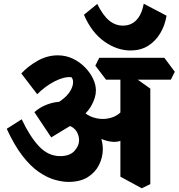

<svg xmlns="http://www.w3.org/2000/svg" viewBox="-20 -964 955 1027"><path d="M346 9Q313 9 272.5 -2.5Q232 -14 188 -44Q144 -74 100.5 -130Q57 -186 16 -275L96 -326Q140 -233 189 -181Q238 -129 302 -129Q353 -129 378 -156.5Q403 -184 403 -214Q403 -234 393.5 -254Q384 -274 362 -286.5Q340 -299 304 -295L394 -314L254 -229L164 -364Q186 -384 214.5 -397.5Q243 -411 273.5 -416.5Q304 -422 330 -417L373 -382Q432 -355 466.5 -318Q501 -281 515.5 -241.5Q530 -202 530 -167Q530 -123 510 -82.5Q490 -42 449.5 -16.5Q409 9 346 9ZM389 -321 232 -391Q277 -405 308 -427.5Q339 -450 355 -476Q371 -502 371 -525Q371 -533 368.5 -540Q366 -547 362 -551Q323 -555 272.5 -529Q222 -503 179 -460L94 -571Q130 -610 181.5 -639Q233 -668 289 -668Q332 -668 369 -650.5Q406 -633 434 -604.5Q462 -576 477.5 -543.5Q493 -511 493 -480Q493 -441 467 -396Q441 -351 389 -321ZM632 -214Q596 -196 539 -214.5Q482 -233 407 -299L416 -377Q444 -347 478.5 -336Q513 -325 545.5 -328.5Q578 -332 603 -346.5Q628 -361 639 -382ZM738 43 624 -19V-590L680 -564L784 -490V21ZM547 -538 490 -613 511 -655H859L915 -580L894 -538ZM678 -694Q606 -694 538 -742Q470 -790 429 -885L500 -943Q531 -881 564 -854Q597 -827 638 -827Q681 -827 709.5 -856.5Q738 -886 749 -944L871 -880Q862 -827 836.5 -785Q811 -743 771.5 -718.5Q732 -694 678 -694Z"/></svg>

Font: Eczar
Style: Bold
Weight: 700
Designer: Vaibhav Singh
Foundry: Rosetta Type Foundry
Version: Version 2.000